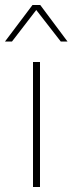

<svg xmlns="http://www.w3.org/2000/svg" viewBox="-45 -748 290 768"><path d="M115 0H87V-500H115ZM198 -582 100 -708 3 -582H-25L85 -728H116L225 -582Z"/></svg>

Font: Work Sans ExtraLight
Style: Regular
Weight: 280
Designer: Wei Huang
Foundry: Wei Huang
Version: Version 1.500